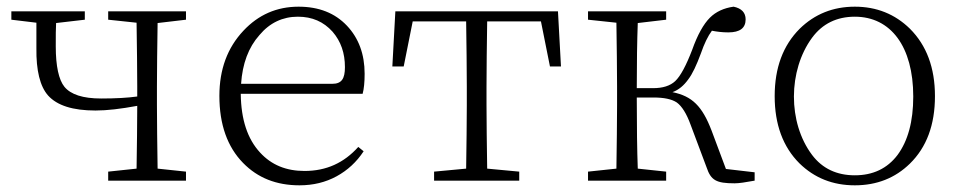

<svg xmlns="http://www.w3.org/2000/svg" viewBox="-20 -541 2872 575"><path d="M537 0V-27L452 -36C451 -109 450 -173 450 -226V-282C450 -337 451 -400 452 -472L537 -482V-507H304V-482L389 -473C390 -400 391 -336 391 -282V-252C362 -248 326 -246 283 -246C228 -246 192 -258 173 -281C156 -302 147 -343 147 -402C147 -433 147 -457 148 -472L234 -482V-507H14V-482L89 -473V-397C88 -330 100 -282 124 -255C151 -225 198 -210 266 -210C301 -210 342 -215 391 -224C391 -168 390 -105 389 -36L304 -27V0Z M877 14C918 14 955 5 988 -13C1021 -31 1048 -56 1069 -88L1053 -101C1010 -53 957 -29 892 -29C837 -29 793 -47 759 -84C721 -125 702 -183 701 -260H1066C1070 -275 1072 -295 1072 -320C1072 -379 1054 -427 1019 -464C983 -502 935 -521 874 -521C809 -521 754 -497 709 -449C661 -398 637 -333 637 -254C637 -168 661 -101 708 -53C752 -8 808 14 877 14ZM702 -290C706 -350 724 -399 757 -436C788 -473 827 -491 872 -491C915 -491 949 -476 976 -446C1001 -417 1013 -382 1013 -340C1013 -305 1003 -290 975 -290Z M1535 0V-27L1439 -36C1438 -109 1437 -173 1437 -226V-282C1437 -339 1438 -404 1439 -477H1600L1627 -342H1660L1651 -507H1164L1155 -342H1189L1216 -477H1376C1377 -404 1378 -339 1378 -282V-226C1378 -173 1377 -109 1376 -36L1280 -27V0Z M2180 8C2193 8 2213 5 2240 0V-25L2154 -35L2111 -150C2083 -223 2053 -253 1994 -265C2013 -272 2028 -285 2041 -303C2054 -320 2066 -346 2079 -381C2089 -410 2100 -433 2112 -449C2127 -446 2144 -444 2161 -444C2196 -444 2213 -457 2213 -483C2213 -503 2201 -516 2177 -521C2148 -517 2124 -506 2106 -488C2087 -469 2069 -437 2053 -392C2035 -345 2018 -313 2002 -298C1987 -284 1965 -277 1936 -277H1887C1887 -354 1888 -419 1890 -472L1975 -482V-507H1741V-482L1826 -473C1827 -400 1828 -336 1828 -282V-226C1828 -173 1827 -109 1826 -36L1741 -27V0H1975V-27L1890 -36C1888 -90 1887 -161 1887 -249H1937C1969 -249 1992 -244 2007 -234C2022 -223 2036 -201 2048 -168L2096 -40C2109 -1 2125 8 2180 8Z M2374 -52C2419 -8 2474 14 2540 14C2606 14 2661 -8 2705 -51C2755 -100 2780 -167 2780 -253C2780 -338 2755 -405 2705 -455C2660 -499 2605 -521 2540 -521C2475 -521 2420 -499 2375 -455C2325 -405 2300 -338 2300 -253C2300 -168 2325 -101 2374 -52ZM2412 -77C2339 -174 2340 -330 2412 -428C2443 -470 2486 -491 2540 -491C2648 -491 2715 -401 2715 -252C2715 -177 2699 -119 2668 -77C2637 -36 2594 -16 2540 -16C2486 -16 2443 -36 2412 -77Z"/></svg>

Font: AllPunType ExtraLight
Style: Regular
Weight: 280
Version: 1.0